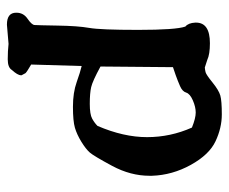

<svg xmlns="http://www.w3.org/2000/svg" viewBox="-74 -416 676 568"><g transform="rotate(90 264.0 -132.0)"><path d="M46.9 -374Q46.9 -415 107.9 -415Q140.6 -415 157.2 -407.2L179.7 -399.9Q186 -400.4 193.4 -402.1Q200.7 -403.8 223.9 -422.6Q247.1 -441.4 262.7 -445.8Q278.3 -450.2 318.4 -450.2Q358.4 -450.2 397.9 -431.6Q437.5 -413.1 467.8 -358.4Q498 -303.7 500 -243.7V-236.3Q500 -180.2 470.7 -125.7Q441.4 -71.3 431.2 -59.6Q420.9 -47.9 399.4 -34.7Q377.9 -21.5 357.9 -15.6Q337.9 -9.8 295.9 -9.8Q253.9 -9.8 223.1 -20.8Q192.4 -31.7 175.3 -35.6Q173.3 39.6 170.9 113.8Q191.9 126 196.3 130.4L202.6 142.1V144Q202.6 153.8 187 170.9Q179.7 183.1 155.5 183.1Q131.3 183.1 109.9 180.7L53.2 185.5H52.7Q17.6 185.5 17.6 158.2V157.2Q17.6 136.7 35.4 124.5Q53.2 112.3 54 104Q54.7 95.7 55.7 35.6Q56.6 -24.4 62.5 -57.6Q68.4 -90.8 68.4 -202.6Q68.4 -314.5 58.6 -342.3Q47.9 -351.1 46.9 -371.6ZM352.5 -82.5Q385.7 -159.7 385.7 -229Q385.7 -298.3 357.4 -361.8Q329.6 -373 313 -373Q296.4 -373 276.9 -364.5Q257.3 -356 253.9 -344.7Q250.5 -333.5 234.9 -326.7Q219.2 -319.8 202.1 -313.7Q185.1 -307.6 178.7 -305.7L176.8 -91.3Q219.7 -67.9 237.8 -63.7Q255.9 -59.6 287.1 -59.6Q318.4 -59.6 331.1 -66.7Q343.8 -73.7 352.5 -82.5Z"/></g></svg>

Font: Drukaatie burti
Style: Demi
Weight: 600
Version: Version 0.14